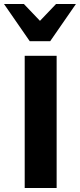

<svg xmlns="http://www.w3.org/2000/svg" viewBox="-29 -936 398 956"><path d="M94 0V-658H253V0ZM119 -731 146 -807 250 -916H349L221 -731ZM119 -731 -9 -916H90L195 -806L221 -731Z"/></svg>

Font: Ysabeau Office ExtraBold
Style: Regular
Weight: 800
Designer: Christian Thalmann (Catharsis Fonts)
Version: Version 2.001;gftools[0.9.30]; featfreeze: tnum,lnum,ss02